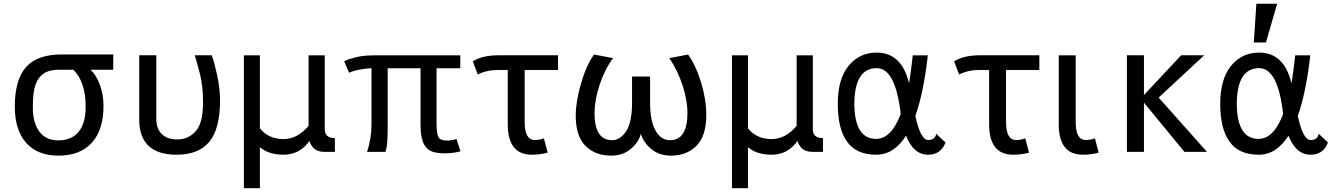

<svg xmlns="http://www.w3.org/2000/svg" viewBox="-20 -806 7092 1019"><path d="M290.5 20Q178.7 20 118.7 -48.1Q58.6 -116.2 58.6 -240.2Q58.6 -381.8 117.7 -449.5Q176.8 -517.1 308.6 -517.1H581.1V-436H460.4Q491.2 -407.7 510.3 -355.2Q529.3 -302.7 529.3 -244.1Q529.3 -116.2 467 -48.1Q404.8 20 290.5 20ZM288.6 -61Q360.8 -61 397.7 -106.9Q434.6 -152.8 434.6 -238.8Q434.6 -372.6 369.1 -436H292.5Q241.7 -436 211.9 -415.8Q182.1 -395.5 168.2 -356.4Q154.3 -317.4 154.3 -236.8Q154.3 -153.3 189.2 -107.2Q224.1 -61 288.6 -61Z M917.5 15.1Q718.8 15.1 718.8 -172.9V-512.7H809.6V-175.8Q809.6 -122.1 839.1 -94Q868.7 -65.9 920.4 -65.9Q979.5 -65.9 1018.6 -109.4Q1057.6 -152.8 1057.6 -263.2Q1057.6 -348.1 1041.7 -411.1Q1025.9 -474.1 1013.7 -512.7H1103.5Q1115.2 -484.9 1131.6 -410.9Q1147.9 -336.9 1147.9 -272.9Q1147.9 -122.6 1091.1 -53.7Q1034.2 15.1 917.5 15.1Z M1359.4 192.9H1274.4V-512.2H1359.4V-125Q1404.8 -67.9 1484.4 -67.9Q1559.1 -67.9 1617.7 -138.2V-512.2H1703.6V-119.6Q1703.6 -73.2 1757.3 -73.2V0H1701.2Q1639.6 0 1622.6 -58.1Q1570.3 15.1 1485.4 15.1Q1404.8 15.1 1359.4 -24.9Z M2338.9 7.8Q2289.1 7.8 2262.9 -6.3Q2236.8 -20.5 2224.4 -53.2Q2211.9 -85.9 2211.9 -147V-443.8H2037.6V-140.1Q2037.6 -92.8 2035.6 -58.8Q2033.7 -24.9 2025.9 0H1927.7Q1951.7 -69.3 1951.7 -146V-443.8Q1931.6 -443.8 1894.5 -437.7Q1857.4 -431.6 1832.5 -419.9L1806.6 -481Q1828.6 -492.2 1868.7 -502.2Q1908.7 -512.2 1960.9 -512.2H2422.9V-443.8H2296.9V-148.9Q2296.9 -97.2 2306.9 -78.6Q2316.9 -60.1 2350.6 -60.1Q2379.9 -60.1 2402.8 -68.8L2423.8 -2.9Q2384.8 7.8 2338.9 7.8Z M2764.6 -434.6V-158.7Q2764.6 -63 2817.9 -63Q2843.8 -63 2866.7 -71.8L2886.7 3.9Q2848.6 15.1 2802.7 15.1Q2674.8 15.1 2674.8 -147V-434.6H2622.6Q2563.5 -434.6 2515.6 -410.6L2489.3 -480.5Q2539.6 -512.7 2627.9 -512.7H2941.4V-434.6Z M3540.5 20Q3479.5 20 3437.3 -14.4Q3395 -48.8 3381.3 -96.2Q3368.7 -48.8 3326.4 -14.4Q3284.2 20 3223.6 20Q3139.2 20 3087.4 -31.7Q3035.6 -83.5 3035.6 -192.9Q3035.6 -266.6 3063.7 -363.3Q3091.8 -460 3132.8 -516.6L3233.4 -497.6Q3187 -433.1 3161.1 -352.3Q3135.3 -271.5 3135.3 -206.1Q3135.3 -62 3228.5 -62Q3271.5 -62 3303 -109.4Q3334.5 -156.7 3334.5 -261.2V-399.9H3430.2V-261.2Q3430.2 -164.6 3459 -113.3Q3487.8 -62 3535.6 -62Q3628.4 -62 3628.4 -206.1Q3628.4 -273.9 3602.5 -353Q3576.7 -432.1 3532.2 -497.6L3631.8 -516.6Q3673.8 -458 3701.2 -367.2Q3728.5 -276.4 3728.5 -195.8Q3728.5 -85.4 3676.8 -32.7Q3625 20 3540.5 20Z M3949.7 192.9H3864.7V-512.2H3949.7V-125Q3995.1 -67.9 4074.7 -67.9Q4149.4 -67.9 4208 -138.2V-512.2H4293.9V-119.6Q4293.9 -73.2 4347.7 -73.2V0H4291.5Q4230 0 4212.9 -58.1Q4160.6 15.1 4075.7 15.1Q3995.1 15.1 3949.7 -24.9Z M4426.3 -254.9Q4426.3 -386.2 4483.6 -456.5Q4541 -526.9 4632.8 -526.9Q4766.1 -526.9 4804.7 -362.8Q4815.9 -435.5 4824.2 -512.2H4904.3Q4881.8 -314 4837.9 -190.4Q4865.7 -63 4905.8 -63Q4943.8 -63 4948.7 -96.2L4998 -49.8Q4973.6 15.1 4905.8 15.1Q4828.1 15.1 4788.6 -85.9Q4724.6 15.1 4630.9 15.1Q4523.9 15.1 4475.1 -55.2Q4426.3 -122.6 4426.3 -254.9ZM4760.3 -200.7Q4732.9 -444.3 4632.8 -444.3Q4515.6 -444.3 4514.2 -254.9Q4515.6 -68.8 4629.9 -68.8Q4710 -68.8 4760.3 -200.7Z M5319.3 -434.6V-158.7Q5319.3 -63 5372.6 -63Q5398.4 -63 5421.4 -71.8L5441.4 3.9Q5403.3 15.1 5357.4 15.1Q5229.5 15.1 5229.5 -147V-434.6H5177.2Q5118.2 -434.6 5070.3 -410.6L5043.9 -480.5Q5094.2 -512.7 5182.6 -512.7H5496.1V-434.6Z M5727.1 15.1Q5599.1 15.1 5599.1 -147V-512.2H5689V-158.7Q5689 -63 5742.2 -63Q5768.1 -63 5791 -71.8L5811 3.9Q5772.9 15.1 5727.1 15.1Z M6385.7 0H6266.1L6051.3 -261.2V0H5960.9V-512.7H6051.3V-301.8L6249 -512.7H6371.1L6129.4 -288.1Z M6456.1 -254.9Q6456.1 -386.2 6513.4 -456.5Q6570.8 -526.9 6662.6 -526.9Q6795.9 -526.9 6834.5 -362.8Q6845.7 -435.5 6854 -512.2H6934.1Q6911.6 -314 6867.7 -190.4Q6895.5 -63 6935.5 -63Q6973.6 -63 6978.5 -96.2L7027.8 -49.8Q7003.4 15.1 6935.5 15.1Q6857.9 15.1 6818.4 -85.9Q6754.4 15.1 6660.6 15.1Q6553.7 15.1 6504.9 -55.2Q6456.1 -122.6 6456.1 -254.9ZM6790 -200.7Q6762.7 -444.3 6662.6 -444.3Q6545.4 -444.3 6543.9 -254.9Q6545.4 -68.8 6659.7 -68.8Q6739.7 -68.8 6790 -200.7ZM6698.7 -580.6H6634.3L6647.9 -786.1H6758.3Z"/></svg>

Font: Cadman
Style: Regular
Weight: 400
Designer: Paul James MIller
Foundry: High-Logic / Made with FontCreator
Version: Version 2.114;March 28, 2021;FontCreator 13.0.0.2683 64-bit